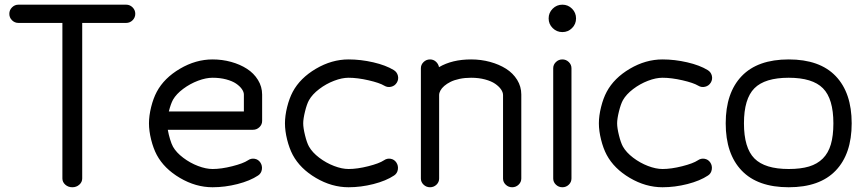

<svg xmlns="http://www.w3.org/2000/svg" viewBox="-20 -789 3647 809"><path d="M57.6 -692.4Q42 -692.4 30.6 -703.6Q19.3 -714.8 19.3 -730.7Q19.3 -746.6 30.6 -757.9Q42 -769.3 57.6 -769.3H511.5Q527.3 -769.3 538.7 -757.9Q550 -746.6 550 -730.7Q550 -715.1 538.7 -703.7Q527.3 -692.4 511.5 -692.4H326.4V-37.1Q326.4 -21.7 314.2 -10.9Q302 0 284.7 0Q267.3 0 255.1 -10.9Q242.9 -21.7 242.9 -37.1V-692.4Z M709 -368.9Q699.2 -350.8 691.4 -319.3H1007.6V-390.4Q1007.6 -401.6 999 -413.8Q990.5 -426 974.7 -436.8Q959 -447.5 933 -454.5Q907 -461.4 875.7 -461.4Q847.9 -461.4 814.5 -448.9Q781 -436.3 752 -414.7Q722.9 -393.1 709 -368.9ZM1024.7 -113.5Q1037.8 -122.6 1053 -120Q1068.1 -117.4 1076.9 -104.5Q1085.9 -91.1 1083.4 -74.7Q1080.8 -58.3 1067.6 -49.6Q1033.9 -27.1 980.8 -13.5Q927.7 0 875.7 0Q804.9 0 738.3 -39.2Q671.6 -78.4 640.6 -136.2Q626 -163.8 616.8 -200.7Q607.7 -237.5 607.7 -269.3Q607.7 -301 616.8 -337.9Q626 -374.8 640.6 -402.3Q671.6 -460.2 738.3 -499.4Q804.9 -538.6 875.7 -538.6Q916.3 -538.6 953.9 -528.2Q991.5 -517.8 1020.5 -499.1Q1049.6 -480.5 1067 -452.1Q1084.5 -423.8 1084.5 -390.4V-279.3Q1084.5 -264.2 1073.1 -253.2Q1061.8 -242.2 1045.9 -242.2H687Q690.4 -222.7 696.5 -202.5Q702.6 -182.4 709 -170.7Q722.9 -146.2 752 -124.3Q781 -102.3 814.5 -89.6Q847.9 -76.9 875.7 -76.9Q912.4 -76.9 958.6 -88.6Q1004.9 -100.3 1024.7 -113.5Z M1597.7 -113.5Q1610.8 -122.6 1626 -120Q1641.1 -117.4 1649.9 -104.5Q1658.9 -91.1 1656.4 -74.7Q1653.8 -58.3 1640.6 -49.6Q1606.9 -27.1 1553.8 -13.5Q1500.7 0 1448.7 0Q1377.9 0 1311.3 -39.2Q1244.6 -78.4 1213.6 -136.2Q1199 -163.8 1189.8 -200.7Q1180.7 -237.5 1180.7 -269.3Q1180.7 -301 1189.8 -337.9Q1199 -374.8 1213.6 -402.3Q1244.6 -460.2 1311.3 -499.4Q1377.9 -538.6 1448.7 -538.6Q1500.2 -538.6 1553 -526.4Q1605.7 -514.2 1639.2 -493.7Q1652.8 -485.4 1656.6 -470Q1660.4 -454.6 1652.1 -440.9Q1643.8 -427.2 1628.3 -423.5Q1612.8 -419.7 1599.1 -428Q1579.6 -439.9 1532.8 -450.7Q1486.1 -461.4 1448.7 -461.4Q1420.9 -461.4 1387.5 -448.6Q1354 -435.8 1325 -413.7Q1295.9 -391.6 1282 -366.9Q1272.9 -350.6 1265.3 -319.6Q1257.6 -288.6 1257.6 -269.3Q1257.6 -249.8 1265.3 -218.8Q1272.9 -187.7 1282 -171.4Q1295.9 -146.7 1325 -124.6Q1354 -102.5 1387.5 -89.7Q1420.9 -76.9 1448.7 -76.9Q1485.4 -76.9 1531.6 -88.6Q1577.9 -100.3 1597.7 -113.5Z M2176.5 -36.9Q2176.5 -21.7 2165.2 -10.9Q2153.8 0 2137.9 0Q2122.3 0 2111 -10.7Q2099.6 -21.5 2099.6 -36.6V-388.2Q2099.6 -399.9 2091.1 -412.4Q2082.5 -424.8 2066.5 -435.9Q2050.5 -447 2023.9 -454.2Q1997.3 -461.4 1965.1 -461.4Q1939 -461.4 1916.5 -456.7Q1894 -451.9 1878.5 -444.2Q1863 -436.5 1851.9 -426.9Q1840.8 -417.2 1835.6 -407.3Q1830.3 -397.5 1830.3 -388.2V-36.6Q1830.3 -21.5 1819 -10.7Q1807.6 0 1792 0Q1776.1 0 1764.8 -10.9Q1753.4 -21.7 1753.4 -36.9V-501.5Q1753.4 -516.6 1764.8 -527.6Q1776.1 -538.6 1792 -538.6Q1806.2 -538.6 1816.7 -529.2Q1827.1 -519.8 1829.8 -506.1Q1885 -538.6 1965.1 -538.6Q2006.8 -538.6 2044.9 -528.2Q2083 -517.8 2112.3 -499.3Q2141.6 -480.7 2159.1 -452.5Q2176.5 -424.3 2176.5 -390.9Z M2311 -501.5Q2311 -516.6 2322.4 -527.6Q2333.7 -538.6 2349.6 -538.6Q2365.2 -538.6 2376.6 -527.6Q2387.9 -516.6 2387.9 -501.5V-36.9Q2387.9 -21.7 2376.7 -10.9Q2365.5 0 2349.6 0Q2333.7 0 2322.4 -10.9Q2311 -21.7 2311 -36.9ZM2390.4 -670.7Q2373.5 -653.8 2349.6 -653.8Q2325.7 -653.8 2308.7 -670.7Q2291.7 -687.5 2291.7 -711.4Q2291.7 -735.4 2308.7 -752.3Q2325.7 -769.3 2349.6 -769.3Q2373.5 -769.3 2390.4 -752.3Q2407.2 -735.4 2407.2 -711.4Q2407.2 -687.5 2390.4 -670.7Z M2920.4 -113.5Q2933.6 -122.6 2948.7 -120Q2963.9 -117.4 2972.7 -104.5Q2981.7 -91.1 2979.1 -74.7Q2976.6 -58.3 2963.4 -49.6Q2929.7 -27.1 2876.6 -13.5Q2823.5 0 2771.5 0Q2700.7 0 2634 -39.2Q2567.4 -78.4 2536.4 -136.2Q2521.7 -163.8 2512.6 -200.7Q2503.4 -237.5 2503.4 -269.3Q2503.4 -301 2512.6 -337.9Q2521.7 -374.8 2536.4 -402.3Q2567.4 -460.2 2634 -499.4Q2700.7 -538.6 2771.5 -538.6Q2823 -538.6 2875.7 -526.4Q2928.5 -514.2 2961.9 -493.7Q2975.6 -485.4 2979.4 -470Q2983.2 -454.6 2974.9 -440.9Q2966.6 -427.2 2951 -423.5Q2935.5 -419.7 2921.9 -428Q2902.3 -439.9 2855.6 -450.7Q2808.8 -461.4 2771.5 -461.4Q2743.7 -461.4 2710.2 -448.6Q2676.8 -435.8 2647.7 -413.7Q2618.7 -391.6 2604.7 -366.9Q2595.7 -350.6 2588 -319.6Q2580.3 -288.6 2580.3 -269.3Q2580.3 -249.8 2588 -218.8Q2595.7 -187.7 2604.7 -171.4Q2618.7 -146.7 2647.7 -124.6Q2676.8 -102.5 2710.2 -89.7Q2743.7 -76.9 2771.5 -76.9Q2808.1 -76.9 2854.4 -88.6Q2900.6 -100.3 2920.4 -113.5Z M3303.2 -76.9Q3353.8 -76.9 3388.8 -87.4Q3423.8 -97.9 3447 -121.1Q3470.2 -144.3 3480.8 -180.5Q3491.5 -216.8 3491.5 -269.3Q3491.5 -372.8 3447.5 -417.1Q3403.6 -461.4 3303.2 -461.4Q3202.9 -461.4 3158.8 -417.1Q3114.7 -372.8 3114.7 -269.3Q3114.7 -165.8 3158.8 -121.3Q3202.9 -76.9 3303.2 -76.9ZM3501.3 -70.3Q3434.1 0 3303.2 0Q3172.4 0 3105.1 -70.3Q3037.8 -140.6 3037.8 -269.3Q3037.8 -397.9 3105.1 -468.3Q3172.4 -538.6 3303.2 -538.6Q3434.1 -538.6 3501.3 -468.3Q3568.6 -397.9 3568.6 -269.3Q3568.6 -140.6 3501.3 -70.3Z"/></svg>

Font: Tecnico
Style: Grueso
Weight: 700
Version: Version 1.3